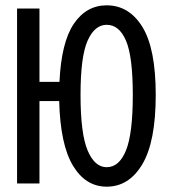

<svg xmlns="http://www.w3.org/2000/svg" viewBox="-20 -688 640 720"><path d="M380 -61Q427 -61 452.5 -124Q478 -187 478 -332Q478 -476 452.5 -535.5Q427 -595 380 -595Q335 -595 308.5 -535.5Q282 -476 282 -332Q282 -187 308.5 -124Q335 -61 380 -61ZM380 12Q301 12 253.5 -67Q206 -146 202 -309H128V0H44V-656H128V-381H203Q210 -530 257 -599Q304 -668 380 -668Q464 -668 514 -587Q564 -506 564 -332Q564 -157 514 -72.5Q464 12 380 12Z"/></svg>

Font: SauceCodePro NFM
Style: Regular
Weight: 400
Monospace: yes
Designer: Paul D. Hunt, Teo Tuominen
Foundry: Adobe
Version: Version 2.042;hotconv 1.1.0;makeotfexe 2.6.0;Nerd Fonts 3.3.